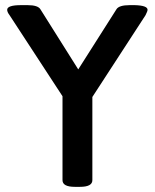

<svg xmlns="http://www.w3.org/2000/svg" viewBox="-20 -722 599 744"><path d="M482.9 -702.1H502Q551.8 -700.7 551.8 -684.1Q551.8 -678.7 543.9 -663.1L337.9 -346.2V-23.9Q337.9 2 290 2H270Q222.2 2 222.2 -23.9V-349.1L17.1 -663.1Q7.8 -675.3 7.8 -684.1Q7.8 -702.1 62 -702.1H86.9Q127.9 -702.1 137.2 -685.1L283.2 -453.1L431.2 -686Q440.9 -702.1 482.9 -702.1Z"/></svg>

Font: Asap Symbol
Style: Regular
Weight: 900
Designer: Tania Quindós, Elena González Miranda, Marcela Romero, Pablo Cosgaya
Foundry: Omnibus-Type
Version: Version 1.000;PS 001.000;hotconv 1.0.70;makeotf.lib2.5.58329